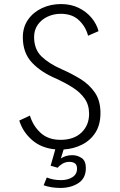

<svg xmlns="http://www.w3.org/2000/svg" viewBox="-20 -726 590 946"><path d="M277.5 200Q253.5 200 233.2 196.5Q213 193 195 187L210.5 148.5Q227 155 243.2 158.2Q259.5 161.5 280.5 161.5Q314 161.5 336.8 147Q359.5 132.5 359.5 105Q359.5 86 349 78.8Q338.5 71.5 322 71.5Q303.5 71.5 288 80.5Q272.5 89.5 264.5 100.5L229.5 90.5L252.5 10Q183 3.5 137.5 -36.5Q92 -76.5 75 -132L127.5 -156.5Q142.5 -106 180 -71.5Q217.5 -37 278 -37Q344 -37 381.5 -73Q419 -109 419 -165Q419 -209 397.2 -240Q375.5 -271 339.5 -294Q303.5 -317 259.5 -337.5Q183.5 -369 138 -417Q92.5 -465 92.5 -542Q92.5 -592.5 118.2 -629.2Q144 -666 186.8 -686Q229.5 -706 280.5 -706Q329.5 -706 367.8 -687.2Q406 -668.5 431.2 -638Q456.5 -607.5 465.5 -572.5L414 -550Q402 -595 368.8 -626.5Q335.5 -658 279.5 -658Q244.5 -658 214.5 -644Q184.5 -630 166.2 -604.2Q148 -578.5 148 -544Q148 -483.5 184.2 -448.2Q220.5 -413 282.5 -385.5Q332 -364 376 -337Q420 -310 447.5 -270Q475 -230 475 -169Q475 -112 450.5 -73.2Q426 -34.5 384.5 -13.5Q343 7.5 293.5 10.5L280 54.5Q304 38.5 336.5 38.5Q360.5 38.5 381.8 52.2Q403 66 403 102Q403 152.5 366.2 176.2Q329.5 200 277.5 200Z"/></svg>

Font: Trispace SemiCondensed ExtraLight
Style: Regular
Weight: 200
Width: 4
Designer: Tyler Finck
Foundry: Etcetera Type Company
Version: Version 1.210; ttfautohint (v1.8.3)